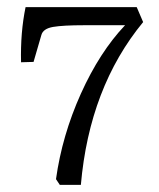

<svg xmlns="http://www.w3.org/2000/svg" viewBox="-20 -519 445 539"><path d="M216.8 -448.2Q156.7 -448.2 128.9 -443.4Q101.1 -438.5 96.2 -420.9L74.2 -345.2L39.1 -344.2Q37.1 -428.2 51.8 -499H363.8L381.8 -457Q231 -273.9 207 0H147.9L137.2 -16.1Q154.3 -138.7 207 -255.9Q259.8 -373 331.1 -448.2Z"/></svg>

Font: Yrsa-Light
Style: Regular
Weight: 300
Designer: Anna Giedrys (Yrsa+Rasa design), David Brezina (Yrsa art-direction, Rasa art-direction, design)
Foundry: Rosetta Type Foundry
Version: Version 1.001;PS 1.1;hotconv 1.0.88;makeotf.lib2.5.647800